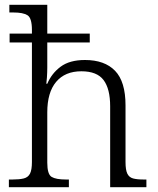

<svg xmlns="http://www.w3.org/2000/svg" viewBox="-20 -780 657 800"><path d="M17 0V-32H32Q61 -32 79 -36.5Q97 -41 105 -56.5Q113 -72 113 -105V-603H20V-640H113V-655Q113 -705 94.5 -716.5Q76 -728 36 -728H19V-760H177V-640H354V-603H177V-499Q177 -479 175.5 -457Q174 -435 173 -431H177Q195 -474 232.5 -502Q270 -530 334 -530Q416 -530 459.5 -485Q503 -440 503 -341V-105Q503 -72 510.5 -56.5Q518 -41 534.5 -36.5Q551 -32 579 -32H590V0H439V-337Q439 -410 411.5 -446.5Q384 -483 319 -483Q251 -483 214 -439Q177 -395 177 -312V-102Q177 -54 195 -43Q213 -32 255 -32H267V0Z"/></svg>

Font: Noto Serif Gurmukhi Light
Style: Regular
Weight: 300
Designer: Vaibhav Singh and the Monotype Design Team
Foundry: Monotype Imaging Inc.
Version: Version 2.004; ttfautohint (v1.8.4.7-5d5b)